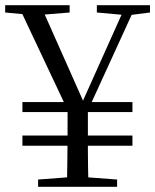

<svg xmlns="http://www.w3.org/2000/svg" viewBox="-25 -723 601 743"><path d="M300.3 -263.4 253 -262.4 45.2 -703H132L305.2 -313.4H287.9L293.3 -327L461.9 -703H501.6ZM103 -664.6 -5 -674.6V-703H244.5V-674.6L120.9 -664.6ZM260.6 -38.6H289.8L428.2 -28.2V0H122.4V-28.2ZM236.5 -193.4V-317.5H315.1V-193.4Q315.1 -164.6 315.1 -138.7Q315.1 -112.7 315.7 -80.2Q316.3 -47.7 317.3 0H234.1Q235.1 -47.7 235.3 -80.2Q235.5 -112.7 236 -138.7Q236.5 -164.6 236.5 -193.4ZM460.7 -664.6 349.8 -674.6V-703H555.5V-674.6L476.9 -664.6ZM61.7 -159.1V-198.4H487.5V-159.1ZM61.7 -289.2V-328.1H487.5V-289.2Z"/></svg>

Font: Noto Serif KR
Style: Regular
Weight: 200
Designer: Ryoko NISHIZUKA 西塚涼子 (kana & ideographs); Frank Grießhammer (Latin, Greek & Cyrillic); Wenlong ZHANG 张文龙 (bopomofo); San
Foundry: Adobe
Version: Version 2.001;hotconv 1.1.0;makeotfexe 2.6.0